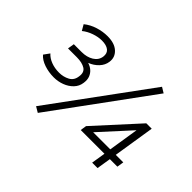

<svg xmlns="http://www.w3.org/2000/svg" viewBox="-135 -1030 1356 1356"><g transform="rotate(45 543.0 -352.5)"><path d="M239 -234Q188 -234 142.5 -249.5Q97 -265 72 -294L103 -337Q125 -312 161.5 -298Q198 -284 242 -284Q285 -284 320.5 -303Q356 -322 361 -367Q368 -412 337.5 -431Q307 -450 254 -450H166L174 -500H252Q304 -500 340.5 -522.5Q377 -545 383 -585Q388 -622 364.5 -640.5Q341 -659 296 -659Q260 -659 219.5 -645Q179 -631 148 -606L123 -649Q160 -679 208 -694Q256 -709 303 -709Q373 -709 410 -675Q447 -641 440 -591Q435 -553 407 -523.5Q379 -494 340 -479V-478Q366 -470 384.5 -453.5Q403 -437 412 -413Q421 -389 416 -356Q411 -318 384.5 -290.5Q358 -263 319.5 -248.5Q281 -234 239 -234ZM337 23 295 -2 827 -728 868 -703ZM857 0 874 -106H637L644 -152L931 -467H985L936 -157H1011L1003 -106H928L911 0ZM881 -157 917 -385H918L692 -137L693 -157Z"/></g></svg>

Font: Nunito Sans 7pt Light
Style: Italic
Weight: 300
Italic angle: -9°
Designer: Vernon Adams
Foundry: Vernon Adams
Version: Version 3.101;gftools[0.9.27]